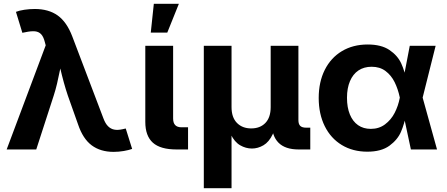

<svg xmlns="http://www.w3.org/2000/svg" viewBox="-20 -787 2352 1011"><path d="M220.7 -548.3 215.8 -566.4Q209 -593.8 196.5 -606.9Q184.1 -620.1 164.1 -622.1Q144 -624 112.8 -617.2L97.7 -614.3L64 -724.6Q80.6 -731.4 108.2 -735.6Q135.7 -739.7 163.1 -739.7Q235.8 -739.7 283.7 -705.6Q331.5 -671.4 360.4 -595.7L524.4 -164.1Q534.7 -136.2 549.1 -122.1Q563.5 -107.9 581.8 -104.5Q600.1 -101.1 624.5 -106.4L642.1 -110.4L675.8 -2.9Q658.7 3.4 631.8 8.1Q605 12.7 578.1 12.7Q509.3 12.7 462.9 -21.7Q416.5 -56.2 391.1 -131.8L337.4 -283.2Q315.4 -348.1 296.4 -431.2Q288.1 -467.3 279.8 -502.9H314Q304.7 -462.4 297.9 -427.7Q287.6 -377.9 280.3 -346.4Q272.9 -314.9 262.7 -283.2L170.9 0H15.1Z M745.1 -145V-545.9H891.6V-163.1Q891.6 -139.6 902.6 -128.2Q913.6 -116.7 936 -116.7H970.2V0H909.2Q824.7 0 784.9 -35.6Q745.1 -71.3 745.1 -145ZM790 -767.1H921.9L860.8 -615.2H773.9Z M1053.2 -545.9H1199.2V-223.1Q1199.2 -168.5 1227.8 -139.6Q1256.3 -110.8 1302.7 -110.8Q1349.6 -110.8 1377.4 -139.6Q1405.3 -168.5 1405.3 -223.1V-545.9H1551.3V-154.3Q1551.3 -133.8 1560.8 -124.3Q1570.3 -114.7 1592.3 -114.7H1613.8V0H1552.2Q1481.9 0 1446.5 -35.6Q1411.1 -71.3 1411.1 -139.6V-189H1435.5Q1435.5 -121.1 1416 -80.1Q1396.5 -39.1 1367.2 -22Q1337.9 -4.9 1306.6 -4.9Q1274.4 -4.9 1244.6 -22Q1214.8 -39.1 1195.1 -80.1Q1175.3 -121.1 1175.3 -189H1199.2V204.1H1053.2Z M1658.2 -271Q1658.2 -355.5 1690.2 -419.2Q1722.2 -482.9 1780.5 -517.8Q1838.9 -552.7 1916 -552.7Q1987.8 -552.7 2030.8 -523.7Q2073.7 -494.6 2092.8 -452.9Q2111.8 -411.1 2120.6 -360.4H2168L2205.1 -274.4L2281.2 0H2143.6L2085 -274.4Q2075.7 -318.4 2057.9 -354.5Q2040 -390.6 2010 -413.1Q1980 -435.5 1937 -435.5Q1896.5 -435.5 1867.4 -416Q1838.4 -396.5 1822.8 -359.6Q1807.1 -322.8 1807.1 -272Q1807.1 -221.2 1822.3 -184.3Q1837.4 -147.5 1865.5 -127.9Q1893.6 -108.4 1932.6 -108.4Q1975.6 -108.4 2007.3 -132.1Q2039.1 -155.8 2058.1 -192.6Q2077.1 -229.5 2085 -271.5L2137.7 -545.9H2273.9L2205.1 -271.5L2168 -190.9H2120.6Q2109.4 -135.3 2091.6 -93.3Q2073.7 -51.3 2030.8 -19.8Q1987.8 11.7 1914.1 11.7Q1837.9 11.7 1779.8 -23.4Q1721.7 -58.6 1689.9 -122.8Q1658.2 -187 1658.2 -271Z"/></svg>

Font: Inter RS Variable
Style: Regular
Weight: 400
Designer: Rasmus Andersson (customised by Maria Ramos and Noel Pretorius)
Foundry: rsms
Version: Version 3.001;Glyphs 3.2.3 (3260)